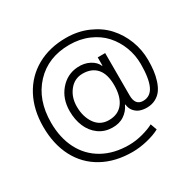

<svg xmlns="http://www.w3.org/2000/svg" viewBox="-188 -902 1311 1295"><g transform="rotate(-30 468.0 -254.0)"><path d="M486.8 191.9Q353 191.9 253.7 137Q154.3 82 101.6 -19Q48.8 -120.1 48.8 -255.9Q48.8 -388.2 102.3 -489Q155.8 -589.8 253.7 -644.8Q351.6 -699.7 480 -699.7Q572.3 -699.7 650.1 -666Q728 -632.3 779.3 -575.9Q830.6 -519.5 858.9 -446.3Q887.2 -373 887.2 -293.5Q887.2 -250.5 882.8 -212.9Q878.4 -175.3 866.7 -138.7Q855 -102.1 836.7 -76.2Q818.4 -50.3 788.3 -34.4Q758.3 -18.6 719.7 -18.6Q691.4 -18.6 667.5 -26.9Q643.6 -35.2 625.2 -56.6Q606.9 -78.1 604 -109.9H600.6Q582 -68.4 543.2 -42.5Q504.4 -16.6 448.7 -18.1Q390.1 -19.5 345.9 -51.8Q301.8 -84 278.8 -137.7Q255.9 -191.4 255.9 -258.3Q255.9 -354 311 -418.7Q366.2 -483.4 448.7 -488.8Q501.5 -492.2 542.5 -470.7Q583.5 -449.2 597.7 -414.6H601.1V-478.5H659.2V-149.4Q659.2 -70.8 720.7 -70.8Q777.8 -70.8 804.2 -126.5Q830.6 -182.1 830.6 -294.4Q830.6 -363.8 806.4 -427.2Q782.2 -490.7 738 -540Q693.8 -589.4 626 -618.7Q558.1 -647.9 477.1 -647.9Q311 -647.9 209.7 -539.6Q108.4 -431.2 108.4 -253.9Q108.4 -135.3 154.3 -46.4Q200.2 42.5 286.4 90.8Q372.6 139.2 488.8 139.2Q542.5 139.2 596.7 124.5Q650.9 109.9 684.6 91.3L702.6 141.1Q662.6 163.1 602.5 177.5Q542.5 191.9 486.8 191.9ZM456.1 -73.7Q527.8 -73.7 565.9 -122.8Q604 -171.9 604 -261.2Q604 -348.1 565.4 -391.4Q526.9 -434.6 457.5 -434.6Q394 -434.6 353.5 -384Q313 -333.5 313 -261.2Q313 -182.1 350.8 -127.9Q388.7 -73.7 456.1 -73.7Z"/></g></svg>

Font: Interop Light
Style: Regular
Weight: 300
Designer: Rasmus Andersson, Google, Jang Haemin
Foundry: jhaemin
Version: Version 1.007